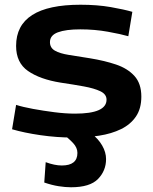

<svg xmlns="http://www.w3.org/2000/svg" viewBox="-20 -571 646 811"><path d="M31 -25 48 -128Q76 -119 119.5 -111Q163 -103 210 -97Q257 -91 297 -91Q430 -91 430 -150Q430 -173 404 -185.5Q378 -198 334 -206Q290 -214 236 -222Q149 -236 98.5 -271Q48 -306 48 -377Q48 -551 320 -551Q391 -551 448 -541Q505 -531 539 -521L522 -418Q491 -427 435.5 -437Q380 -447 319 -447Q258 -447 224.5 -434.5Q191 -422 191 -393Q191 -369 212 -357Q233 -345 271 -339Q309 -333 359 -325Q421 -315 470 -298.5Q519 -282 548 -250Q577 -218 577 -163Q577 -112 554 -78.5Q531 -45 491 -25.5Q451 -6 399 2Q347 10 289 10Q220 10 151 0Q82 -10 31 -25ZM173 114Q211 128 241 128Q307 128 307 75Q307 53 289 33.5Q271 14 245 -5H368Q395 15 411.5 43.5Q428 72 428 101Q428 150 394 185Q360 220 280 220Q256 220 227.5 215.5Q199 211 167 200Z"/></svg>

Font: Georama Extended SemiBold
Style: Regular
Weight: 600
Width: 7
Designer: Jean-Baptiste Levee
Foundry: Production Type
Version: Version 1.000